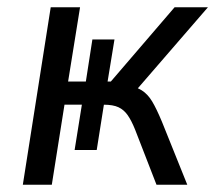

<svg xmlns="http://www.w3.org/2000/svg" viewBox="-20 -510 594 530"><path d="M43 0 120 -490H201L168 -285H217L235 -401H296L277 -285H286L462 -490H554L349 -253L328 -275Q355 -271 371.5 -260.5Q388 -250 400 -230Q412 -210 427 -174L497 0H412L353 -152Q343 -177 332.5 -192Q322 -207 307 -214Q292 -221 266 -221H254L269 -235L247 -96H186L206 -221H158L123 0Z"/></svg>

Font: Nunito Sans 10pt SemiCondensed
Style: Italic
Weight: 400
Width: 4
Italic angle: -9°
Designer: Vernon Adams
Foundry: Vernon Adams
Version: Version 3.101;gftools[0.9.27]